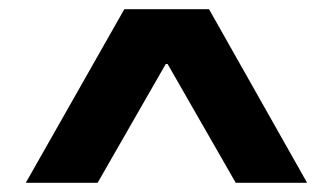

<svg xmlns="http://www.w3.org/2000/svg" viewBox="-20 -861 724 417"><path d="M36 -464 250 -841H434L647 -464H492L344 -722H340L192 -464Z"/></svg>

Font: Matangi Black
Style: Regular
Weight: 900
Designer: Prashant Pant
Foundry: The Graphic Ant
Version: Version 3.002